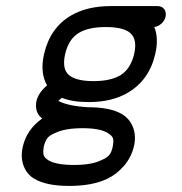

<svg xmlns="http://www.w3.org/2000/svg" viewBox="-20 -482 600 632"><path d="M345 -462Q498 -462 498 -462Q513 -462 520.5 -452Q528 -442 525 -427Q522 -414 511.5 -404.5Q501 -395 488 -393Q503 -355 491 -304Q471 -218 401 -177Q349 -146 272 -146Q218 -146 184 -160Q177 -155 172 -150Q203 -133 270 -129Q344 -129 382 -106Q407 -91 418 -62.5Q429 -34 420.5 1Q412 36 388 64Q364 92 332 107Q283 130 208 130Q133 130 94 107Q69 93 58 64.5Q47 36 55 1Q68 -56 119 -92Q114 -96 111 -99Q100 -111 98.5 -130Q97 -149 107 -168Q117 -186 135 -201Q111 -242 125 -304Q145 -391 214 -431Q267 -462 345 -462ZM328 -393Q272 -393 240 -374Q206 -354 194.5 -304Q183 -254 208 -234Q232 -215 288 -215Q343 -215 376 -234Q410 -255 421.5 -304Q433 -353 408 -374Q385 -393 328 -393ZM252 -60Q193 -60 161 -44Q144 -37 136.5 -28Q129 -19 124 1Q121 21 124 29.5Q127 38 140 46Q166 61 224 61Q282 61 314 45Q331 38 339 29Q347 20 351 1Q355 -20 351.5 -28Q348 -36 335 -44Q310 -60 252 -60Z"/></svg>

Font: Brass Mono
Style: Italic
Weight: 400
Italic angle: -13°
Monospace: yes
Version: Version 1.100; ttfautohint (v1.8.3) -l 8 -r 50 -G 200 -x 14 